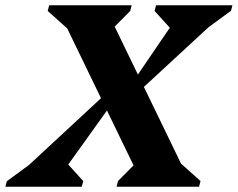

<svg xmlns="http://www.w3.org/2000/svg" viewBox="-59 -710 903 730"><path d="M384.2 0 389.8 -21.8 466.6 -99.2 476 -25 166 -665 208.2 -591.6 122.4 -668.4 128 -690H441.6L436 -668.2L359.2 -590.8L349.8 -665L659.8 -25L617.6 -98.4L703.4 -21.6L697.8 0ZM-38.6 0 -33 -21 102 -120 -7.2 -28.6 347 -357H395.8L166.6 -37.2L172.8 -115.2L257.4 -21.6L251.8 0ZM401.4 -333 619.6 -652.8 613.4 -574.8 528.8 -668.4 534.4 -690H824.8L819.2 -669L684.2 -570L793.4 -661.4L437.6 -333Z"/></svg>

Font: Platypi Light
Style: Italic
Weight: 300
Italic angle: -13°
Designer: David Sargent
Foundry: Bolt Cutter Type
Version: Version 1.200